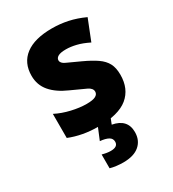

<svg xmlns="http://www.w3.org/2000/svg" viewBox="-193 -669 915 1015"><g transform="rotate(-30 265.0 -161.5)"><path d="M238 10Q142 10 63 -22V-169Q104 -148 153.5 -136.5Q203 -125 245 -125Q283 -125 299.5 -134Q316 -143 316 -159Q316 -180 288.5 -193Q261 -206 199 -234Q135 -262 100.5 -302.5Q66 -343 66 -399Q66 -478 122 -520.5Q178 -563 284 -563Q333 -563 380.5 -553Q428 -543 478 -520L428 -394Q388 -414 354.5 -422Q321 -430 293 -430Q260 -430 245 -421.5Q230 -413 230 -399Q230 -381 255.5 -369.5Q281 -358 335 -333Q385 -310 416 -288.5Q447 -267 461.5 -239.5Q476 -212 476 -170Q476 -84 419 -37Q362 10 238 10ZM258 240Q239 240 217.5 237.5Q196 235 179 230V146Q209 154 231 154Q275 154 275 123Q275 103 257 93Q239 83 206 80L240 -2H319L304 36Q391 52 391 131Q391 181 357 210.5Q323 240 258 240Z"/></g></svg>

Font: Noto Sans Mono Condensed Black
Style: Regular
Weight: 900
Width: 3
Designer: Monotype Design Team
Foundry: Monotype Imaging Inc.
Version: Version 2.014